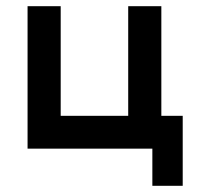

<svg xmlns="http://www.w3.org/2000/svg" viewBox="-20 -480 640 620"><path d="M69 0H472V120H570V-106H501V-460H394V-106H176V-460H69Z"/></svg>

Font: KT Kiyosuna Sans Bold
Style: Regular
Weight: 700
Designer: [Zen Kaku Gothic] Yoshimichi Ohira
Version: Version 1.010;Glyphs 3.1.2 (3151)